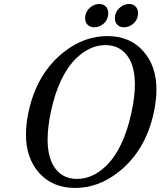

<svg xmlns="http://www.w3.org/2000/svg" viewBox="-20 -927 800 957"><path d="M508.8 -100.1Q596.7 -185.5 635.7 -368.2Q652.3 -445.8 652.3 -506.3Q652.3 -587.4 622.6 -637.2Q583 -702.1 505.6 -702.1Q428.2 -702.1 360.8 -637.2Q272 -551.3 233.4 -369.1Q217.3 -293 217.3 -231Q217.3 -149.9 247.1 -100.1Q286.1 -35.2 363.8 -35.2Q441.4 -35.2 508.8 -100.1ZM174.8 -65.4Q109.4 -139.6 109.4 -256.3Q109.4 -308.1 122.1 -368.7Q164.1 -564.9 303.7 -671.9Q402.3 -747.1 515.1 -747.1Q627.9 -747.1 694.3 -671.9Q759.8 -597.7 759.8 -480.5Q759.8 -428.7 747.1 -368.7Q705.6 -172.4 565.4 -65.4Q467.3 9.8 354.5 9.8Q241.7 9.8 174.8 -65.4ZM659.2 -890.6Q668 -878.9 668 -862.8Q668 -853.5 666.5 -846.7Q661.6 -821.8 641.6 -806.4Q621.6 -791 598.1 -791Q574.2 -791 561.5 -807.6Q552.7 -819.3 552.7 -835.4Q552.7 -841.8 553.7 -849.1Q558.6 -874 579.1 -890.6Q599.6 -907.2 623 -907.2Q646.5 -907.2 659.2 -890.6ZM510.7 -890.6Q519.5 -878.9 519.5 -862.8Q519.5 -853.5 518.1 -846.7Q513.2 -821.8 493.2 -806.4Q473.1 -791 449.7 -791Q425.8 -791 413.1 -807.6Q404.3 -819.3 404.3 -835.4Q404.3 -841.8 405.3 -849.1Q410.2 -874 430.7 -890.6Q451.2 -907.2 474.6 -907.2Q498 -907.2 510.7 -890.6Z"/></svg>

Font: Modern Antiqua
Style: Book Oblique
Weight: 400
Italic angle: -12°
Designer: Wojciech Kalinowski "wmk69" (wmk69@o2.pl)
Foundry: Wojciech Kalinowski "wmk69" (wmk69@o2.pl)
Version: Version 3.1.0; 2021-05-28